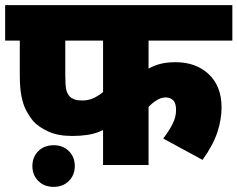

<svg xmlns="http://www.w3.org/2000/svg" viewBox="-20 -642 924 747"><path d="M558 -484V-375Q581 -388 606 -394Q631 -400 663 -400Q743 -400 792.5 -353Q842 -306 842 -224Q842 -177 825.5 -127Q809 -77 768 -20L615 -103Q638 -133 651.5 -160Q665 -187 665 -214Q665 -241 653.5 -252Q642 -263 625 -263Q607 -263 589.5 -252Q572 -241 558 -226V0H381V-136Q352 -122 322.5 -117.5Q293 -113 262 -113Q205 -113 167.5 -130.5Q130 -148 110 -170Q95 -188 83 -210Q71 -232 64 -265Q57 -298 57 -349V-484H0V-622H884V-484ZM234 -484V-349Q234 -312 237.5 -294.5Q241 -277 252 -266Q259 -259 270.5 -255Q282 -251 300 -251Q325 -251 345.5 -261Q366 -271 381 -284V-484ZM106 4Q106 -31 129 -54Q152 -77 189 -77Q225 -77 248 -54Q271 -31 271 4Q271 39 248 62Q225 85 189 85Q152 85 129 62Q106 39 106 4Z"/></svg>

Font: Noto Sans Black
Style: Regular
Weight: 900
Designer: Monotype Design Team
Foundry: Monotype Imaging Inc.
Version: Version 2.007